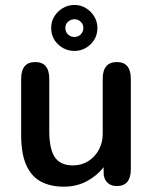

<svg xmlns="http://www.w3.org/2000/svg" viewBox="-20 -726 584 758"><path d="M119 -481Q174.5 -481 174.5 -414.5V-210Q174.5 -138.5 196.2 -105.8Q218 -73 267.5 -73Q302 -73 328.5 -89.8Q355 -106.5 370.2 -134.8Q385.5 -163 385.5 -196.5V-414.5Q385.5 -481 441.5 -481Q496.5 -481 496.5 -414.5V-58Q496.5 8.5 441.5 8.5Q399.5 8.5 389.5 -33L389 -66Q363.5 -32.5 323 -10.8Q282.5 11 231.5 11Q179.5 11 141.8 -9Q104 -29 83.8 -74Q63.5 -119 63.5 -194V-414.5Q63.5 -481 119 -481ZM274 -525Q236.5 -525 209.2 -551Q182 -577 182 -616Q182 -641 194.5 -661.2Q207 -681.5 228 -694Q249 -706.5 274.5 -706.5Q298.5 -706.5 319 -694Q339.5 -681.5 352 -661Q364.5 -640.5 364.5 -616Q364.5 -577 337.5 -551Q310.5 -525 274 -525ZM274.5 -580Q288 -580 298.5 -590Q309 -600 309 -616.5Q309 -630.5 298.5 -640.2Q288 -650 274.5 -650Q259 -650 248.5 -640.2Q238 -630.5 238 -616.5Q238 -600 248.5 -590Q259 -580 274.5 -580Z"/></svg>

Font: Sono Medium
Style: Regular
Weight: 500
Designer: Tyler Finck
Foundry: Tyler Finck
Version: Version 2.112